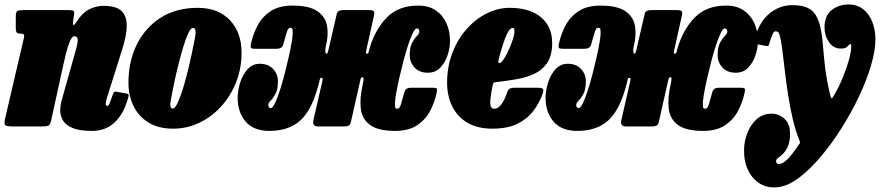

<svg xmlns="http://www.w3.org/2000/svg" viewBox="-41 -565 3932 858"><path d="M64 -520H260Q285 -520 288.8 -515.5Q292.5 -511 288.5 -489L287.5 -483Q282.5 -454 287 -453.2Q291.5 -452.5 302.5 -469.5Q326 -507 357.2 -523Q388.5 -539 423 -539Q452.5 -539 476.2 -531.2Q500 -523.5 513.2 -502.2Q526.5 -481 525.2 -442.2Q524 -403.5 504 -341L436 -125Q434 -118.5 432.8 -111.2Q431.5 -104 431.5 -101Q431.5 -92 438 -92Q443.5 -92 447.8 -100.8Q452 -109.5 459 -131Q465 -148.5 468 -152.8Q471 -157 483 -154.5L524 -147Q535.5 -145 533.8 -136Q532 -127 524 -103.5Q505.5 -48.5 467 -14.2Q428.5 20 370 20Q315 20 284 7.2Q253 -5.5 240.5 -26.5Q228 -47.5 228 -73Q228.5 -87.5 231 -100.8Q233.5 -114 237 -125L289 -310Q303.5 -358 306.2 -380.5Q309 -403 291.5 -403Q279 -403 267.2 -370.2Q255.5 -337.5 243.8 -283.2Q232 -229 217.5 -163.5L188.5 -31Q184.5 -11.5 178.5 -5.8Q172.5 0 149 0H17Q-12 0 -17.8 -5.8Q-23.5 -11.5 -18.5 -34L65.5 -394Q69 -408 64.2 -411.5Q59.5 -415 49 -415H47Q36 -415 32.8 -421.2Q29.5 -427.5 29.5 -443V-489Q29.5 -511.5 36 -515.8Q42.5 -520 64 -520Z M533 -195Q533 -290 570.2 -365.8Q607.5 -441.5 677 -485.8Q746.5 -530 842.5 -530Q934 -530 986.2 -475Q1038.5 -420 1038.5 -330Q1038.5 -259 1014 -197.2Q989.5 -135.5 946.8 -88.8Q904 -42 849 -16Q794 10 732.5 10Q667.5 10 623 -17.2Q578.5 -44.5 555.8 -91Q533 -137.5 533 -195ZM720 -100Q720 -92.5 722 -86.2Q724 -80 730.5 -80Q740.5 -80 751.8 -103Q763 -126 774.5 -162.5Q786 -199 796.5 -241Q807 -283 815.2 -321.5Q823.5 -360 828.5 -387Q833.5 -414 833.5 -420Q833.5 -427 831 -433.5Q828.5 -440 821 -440Q811.5 -440 800.5 -416.8Q789.5 -393.5 778.2 -356.5Q767 -319.5 756.5 -277.2Q746 -235 737.8 -196.2Q729.5 -157.5 724.8 -131.2Q720 -105 720 -100Z M1970 -382Q1970 -350.5 1959 -317.8Q1948 -285 1926.2 -262.5Q1904.5 -240 1871 -240Q1833 -240 1811.5 -263.2Q1790 -286.5 1790 -318Q1790 -354.5 1800.8 -374.2Q1811.5 -394 1822.2 -404.5Q1833 -415 1833 -423.5Q1833 -438 1821.5 -438Q1814 -438 1803.8 -417.2Q1793.5 -396.5 1782.5 -362.8Q1771.5 -329 1761.2 -289.8Q1751 -250.5 1742.5 -212.8Q1734 -175 1729 -146.2Q1724 -117.5 1724 -105Q1724 -94.5 1724.8 -86.8Q1725.5 -79 1735 -79Q1745 -79 1751 -99.8Q1757 -120.5 1766.5 -154.5Q1771.5 -173 1796 -173H1893Q1907.5 -173 1910.5 -169.2Q1913.5 -165.5 1910.5 -151Q1901.5 -108 1880.8 -68.8Q1860 -29.5 1822.2 -4.8Q1784.5 20 1725 20Q1649.5 20 1613.5 -6Q1577.5 -32 1571.5 -78.2Q1565.5 -124.5 1579.5 -185Q1582.5 -199 1583.5 -209.5Q1584.5 -220 1579 -220H1578Q1572 -220 1569 -206L1527.5 -22Q1525 -10 1518.8 -5Q1512.5 0 1495 0H1379.5Q1353.5 0 1359.5 -28L1398.5 -198Q1401 -209.5 1400.8 -213.2Q1400.5 -217 1396 -217H1395Q1390 -217 1388.5 -211Q1387 -205 1383.5 -191Q1354.5 -76 1302.5 -28Q1250.5 20 1163 20Q1092.5 20 1056.8 -21.5Q1021 -63 1021 -128Q1021 -159.5 1032 -195Q1043 -230.5 1065 -255.2Q1087 -280 1120 -280Q1158 -280 1179.5 -256.8Q1201 -233.5 1201 -202Q1201 -165.5 1190.2 -145.8Q1179.5 -126 1168.8 -115.5Q1158 -105 1158 -96.5Q1158 -82 1169.5 -82Q1177 -82 1187.2 -102.8Q1197.5 -123.5 1208.5 -157.2Q1219.5 -191 1229.8 -230.2Q1240 -269.5 1248.5 -307.2Q1257 -345 1262 -374Q1267 -403 1267 -415Q1267 -425.5 1266.2 -433.2Q1265.5 -441 1256 -441Q1246.5 -441 1240.2 -420.2Q1234 -399.5 1224.5 -365.5Q1219.5 -347 1195 -347H1098Q1084 -347 1080.8 -351Q1077.5 -355 1080.5 -369Q1089.5 -412 1110.2 -451.2Q1131 -490.5 1168.8 -515.2Q1206.5 -540 1266 -540Q1341.5 -540 1377.5 -515Q1413.5 -490 1420.5 -449Q1427.5 -408 1415.5 -360Q1412 -346 1412.8 -335.5Q1413.5 -325 1417 -325H1417.5Q1423 -325 1426 -339L1463.5 -501Q1466 -512.5 1473.5 -516.2Q1481 -520 1492 -520H1608Q1621.5 -520 1627.5 -516Q1633.5 -512 1631 -499L1596.5 -344Q1594.5 -332.5 1594.2 -328.8Q1594 -325 1598.5 -325H1599.5Q1604.5 -325 1605.8 -331.2Q1607 -337.5 1611 -351Q1637 -436 1688.8 -488Q1740.5 -540 1828 -540Q1875 -540 1906.5 -518.5Q1938 -497 1954 -461.2Q1970 -425.5 1970 -382Z M1957 -195Q1957 -268 1980.8 -329.2Q2004.5 -390.5 2044.5 -435.5Q2084.5 -480.5 2134.5 -505.2Q2184.5 -530 2236.5 -530Q2326.5 -530 2376.5 -488Q2426.5 -446 2426.5 -373Q2426.5 -318.5 2405.5 -286Q2384.5 -253.5 2348.8 -236.2Q2313 -219 2267.2 -211Q2221.5 -203 2172 -197.5Q2165 -197 2163.5 -193.8Q2162 -190.5 2160.5 -182.5Q2149 -127 2149.8 -103Q2150.5 -79 2169 -79Q2185.5 -79 2200.5 -100Q2215.5 -121 2226.5 -155.5Q2232 -173 2257.5 -173H2358Q2380 -173 2385 -167.8Q2390 -162.5 2383.5 -145Q2368.5 -103 2341.2 -67.8Q2314 -32.5 2269.8 -11.2Q2225.5 10 2159.5 10Q2092 10 2047 -17Q2002 -44 1979.5 -90.5Q1957 -137 1957 -195ZM2195.5 -284.5Q2203 -288.5 2213.5 -305.8Q2224 -323 2234.2 -346Q2244.5 -369 2251.2 -390.5Q2258 -412 2258 -424Q2258 -431 2257 -435.5Q2256 -440 2249 -440Q2237 -440 2222.5 -408.5Q2208 -377 2187.5 -301Q2181.5 -278 2195.5 -284.5Z M3346 -382Q3346 -350.5 3335 -317.8Q3324 -285 3302.2 -262.5Q3280.5 -240 3247 -240Q3209 -240 3187.5 -263.2Q3166 -286.5 3166 -318Q3166 -354.5 3176.8 -374.2Q3187.5 -394 3198.2 -404.5Q3209 -415 3209 -423.5Q3209 -438 3197.5 -438Q3190 -438 3179.8 -417.2Q3169.5 -396.5 3158.5 -362.8Q3147.5 -329 3137.2 -289.8Q3127 -250.5 3118.5 -212.8Q3110 -175 3105 -146.2Q3100 -117.5 3100 -105Q3100 -94.5 3100.8 -86.8Q3101.5 -79 3111 -79Q3121 -79 3127 -99.8Q3133 -120.5 3142.5 -154.5Q3147.5 -173 3172 -173H3269Q3283.5 -173 3286.5 -169.2Q3289.5 -165.5 3286.5 -151Q3277.5 -108 3256.8 -68.8Q3236 -29.5 3198.2 -4.8Q3160.5 20 3101 20Q3025.5 20 2989.5 -6Q2953.5 -32 2947.5 -78.2Q2941.5 -124.5 2955.5 -185Q2958.5 -199 2959.5 -209.5Q2960.5 -220 2955 -220H2954Q2948 -220 2945 -206L2903.5 -22Q2901 -10 2894.8 -5Q2888.5 0 2871 0H2755.5Q2729.5 0 2735.5 -28L2774.5 -198Q2777 -209.5 2776.8 -213.2Q2776.5 -217 2772 -217H2771Q2766 -217 2764.5 -211Q2763 -205 2759.5 -191Q2730.5 -76 2678.5 -28Q2626.5 20 2539 20Q2468.5 20 2432.8 -21.5Q2397 -63 2397 -128Q2397 -159.5 2408 -195Q2419 -230.5 2441 -255.2Q2463 -280 2496 -280Q2534 -280 2555.5 -256.8Q2577 -233.5 2577 -202Q2577 -165.5 2566.2 -145.8Q2555.5 -126 2544.8 -115.5Q2534 -105 2534 -96.5Q2534 -82 2545.5 -82Q2553 -82 2563.2 -102.8Q2573.5 -123.5 2584.5 -157.2Q2595.5 -191 2605.8 -230.2Q2616 -269.5 2624.5 -307.2Q2633 -345 2638 -374Q2643 -403 2643 -415Q2643 -425.5 2642.2 -433.2Q2641.5 -441 2632 -441Q2622.5 -441 2616.2 -420.2Q2610 -399.5 2600.5 -365.5Q2595.5 -347 2571 -347H2474Q2460 -347 2456.8 -351Q2453.5 -355 2456.5 -369Q2465.5 -412 2486.2 -451.2Q2507 -490.5 2544.8 -515.2Q2582.5 -540 2642 -540Q2717.5 -540 2753.5 -515Q2789.5 -490 2796.5 -449Q2803.5 -408 2791.5 -360Q2788 -346 2788.8 -335.5Q2789.5 -325 2793 -325H2793.5Q2799 -325 2802 -339L2839.5 -501Q2842 -512.5 2849.5 -516.2Q2857 -520 2868 -520H2984Q2997.5 -520 3003.5 -516Q3009.5 -512 3007 -499L2972.5 -344Q2970.5 -332.5 2970.2 -328.8Q2970 -325 2974.5 -325H2975.5Q2980.5 -325 2981.8 -331.2Q2983 -337.5 2987 -351Q3013 -436 3064.8 -488Q3116.5 -540 3204 -540Q3251 -540 3282.5 -518.5Q3314 -497 3330 -461.2Q3346 -425.5 3346 -382Z M3716 -348Q3682.5 -348 3662.8 -378Q3643 -408 3643.5 -444Q3644.5 -496.5 3676.5 -520.8Q3708.5 -545 3751 -545Q3790.5 -545 3817.2 -523.2Q3844 -501.5 3857.5 -466Q3871 -430.5 3871 -390Q3871 -339 3851.5 -272.8Q3832 -206.5 3798 -134.8Q3764 -63 3720.8 5.8Q3677.5 74.5 3629.8 131.5Q3582 188.5 3534.5 225.5Q3487 262.5 3445 270Q3396 278.5 3359.5 258.2Q3323 238 3303 197.5Q3283 157 3284 106Q3284 68 3298.2 30.5Q3312.5 -7 3340 -32Q3367.5 -57 3407 -57Q3441 -57 3466 -33Q3491 -9 3489.5 37Q3488.5 71 3479 91.2Q3469.5 111.5 3457.5 122.8Q3445.5 134 3436.2 140.8Q3427 147.5 3427 155Q3427 158.5 3429.5 163.2Q3432 168 3438.5 168Q3454 168 3470 154Q3486 140 3500.8 120.5Q3515.5 101 3526 85Q3532 76 3533.8 74.5Q3535.5 73 3531.5 62.5Q3514 20 3501.5 -33.5Q3489 -87 3480.5 -143Q3472 -199 3466 -250.5Q3460 -302 3455 -342Q3450 -382 3444.5 -402.5Q3442.5 -410.5 3439 -417.8Q3435.5 -425 3424.5 -425Q3417.5 -425 3411.8 -413.5Q3406 -402 3395.5 -366Q3393.5 -358.5 3388.2 -359Q3383 -359.5 3375.5 -361L3334 -369Q3325 -371 3326.8 -375.5Q3328.5 -380 3330.5 -389Q3351 -466.5 3397 -504.2Q3443 -542 3499 -542Q3543 -542 3567.5 -530.2Q3592 -518.5 3604.5 -497.5Q3617 -476.5 3624 -447.5Q3632.5 -412 3636 -368.2Q3639.5 -324.5 3645.5 -269.5Q3651.5 -214.5 3668 -144.5Q3672 -126.5 3675 -125.8Q3678 -125 3686 -139Q3708 -176.5 3725.2 -218.5Q3742.5 -260.5 3752.8 -297.8Q3763 -335 3763 -359Q3763 -368 3759.5 -368Q3755 -368 3751.5 -363Q3748 -358 3740.5 -353Q3733 -348 3716 -348Z"/></svg>

Font: Besley* Condensed Fatface
Style: Italic
Weight: 900
Width: 3
Italic angle: -13°
Designer: Owen Earl
Foundry: indestructible type*
Version: Version 3.000; ttfautohint (v1.8.3)